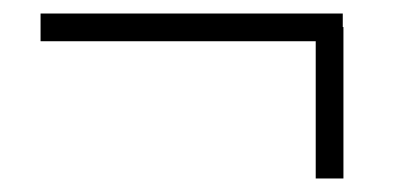

<svg xmlns="http://www.w3.org/2000/svg" viewBox="-20 -349 618 284"><path d="M488 -85H447V-288H40V-329H487V-309H488Z"/></svg>

Font: Inknut Antiqua
Style: Regular
Weight: 400
Designer: Claus Eggers Sørensen
Foundry: Claus Eggers Sørensen
Version: Version 1.003; ttfautohint (v1.8.2) -l 8 -r 50 -G 200 -x 14 